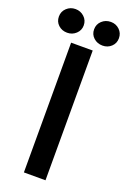

<svg xmlns="http://www.w3.org/2000/svg" viewBox="-219 -1003 707 1061"><g transform="rotate(20 134.5 -473.0)"><path d="M198 0H71V-763H198ZM-42 -876Q-42 -906 -20.5 -926Q1 -946 31 -946Q61 -946 82.5 -926Q104 -906 104 -876Q104 -847 82.5 -827Q61 -807 31 -807Q0 -807 -21 -826.5Q-42 -846 -42 -876ZM165 -876Q165 -906 186.5 -926Q208 -946 239 -946Q269 -946 290 -926Q311 -906 311 -876Q311 -846 290 -826.5Q269 -807 239 -807Q208 -807 186.5 -826.5Q165 -846 165 -876Z"/></g></svg>

Font: Open Sauce Sans SemiBold
Style: Regular
Weight: 600
Designer: Alfredo Marco Pradil
Foundry: Creative Sauce Fz LLC
Version: Version 1.477